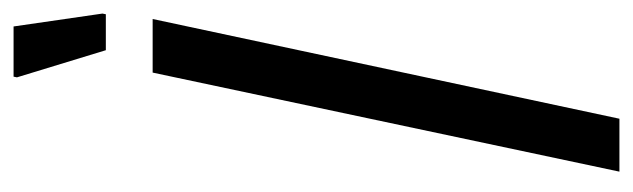

<svg xmlns="http://www.w3.org/2000/svg" viewBox="-345 -588 933 283"><g transform="rotate(-90 121.5 -446.5)"><path d="M10 0 156 -688H235L88 0ZM189 -757 149 -888 150 -893H224L243 -762L242 -757Z"/></g></svg>

Font: Saira Condensed
Style: Italic
Weight: 400
Width: 3
Italic angle: -12°
Designer: Hector Gatti with collaboration of the Omnibus-Type team
Foundry: Omnibus-Type
Version: Version 1.100